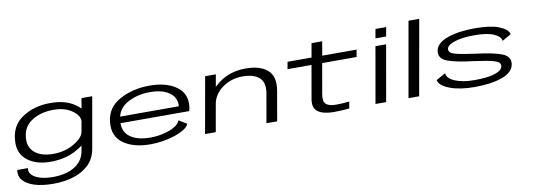

<svg xmlns="http://www.w3.org/2000/svg" viewBox="-71 -1264 5483 1976"><g transform="rotate(-10 2670.5 -276.0)"><path d="M356 233Q240.5 233 159.8 207.5Q79 182 40.8 136.2Q2.5 90.5 13 28.5H124.5Q117 70.5 146.8 100.8Q176.5 131 234 147.5Q291.5 164 368 164Q424.5 164 479.2 152.5Q534 141 579.8 115.8Q625.5 90.5 657 49.8Q688.5 9 698.5 -49.5L708.5 -104.5Q681.5 -84 642.5 -62Q525.5 5 366.5 5Q220.5 5 131.5 -62.2Q42.5 -129.5 42.5 -244Q42.5 -418 167 -504.5Q291.5 -591 466.5 -591Q624.5 -591 720.5 -524Q753.5 -501 774.5 -479.5L793 -585H905L811 -52.5Q793.5 47.5 729.2 110.5Q665 173.5 568 203.2Q471 233 356 233ZM752 -352Q754 -410 685 -460Q608.5 -516.5 487 -516.5Q348 -516.5 253.5 -452.2Q159 -388 157.5 -261Q155.5 -174 222.8 -122Q290 -70 408.5 -70Q530 -70 626.5 -126Q714 -177 731.5 -236.5Z M1410.5 6.5Q1232 6.5 1127.5 -69.8Q1023 -146 1039.5 -293.5Q1055.5 -443 1192.5 -516.5Q1329.5 -590 1505 -590Q1680.5 -590 1784.8 -514.2Q1889 -438.5 1870 -297Q1866 -273.5 1860.5 -261H1143Q1143 -170 1206.5 -120.5Q1281.5 -62 1419.5 -62Q1495.5 -62 1563.5 -78.8Q1631.5 -95.5 1678 -123.8Q1724.5 -152 1735.5 -186.5L1819.5 -135.5Q1807 -106 1767 -80.2Q1727 -54.5 1669.2 -35Q1611.5 -15.5 1544.2 -4.5Q1477 6.5 1410.5 6.5ZM1151 -328.5H1765Q1771.5 -418 1702 -469Q1628 -523.5 1497 -523.5Q1362.5 -523.5 1260 -466.5Q1173.5 -419 1151 -328.5Z M1981 0 2085 -586H2197L2174.5 -459.5Q2198 -482 2228 -504.5Q2345 -592 2509 -592Q2660.5 -592 2737.2 -523.8Q2814 -455.5 2788.5 -309.5L2734.5 0H2622.5L2675.5 -301Q2695 -413.5 2637.8 -465.2Q2580.5 -517 2463 -517Q2344 -517 2252 -451Q2169.5 -392 2146 -300L2093 0Z M3323.5 7Q3221 7 3163.5 -31Q3106 -69 3123 -166.5L3183.5 -510H2933L2946 -585H3197L3222.5 -731H3334L3308.5 -585H3667.5L3654.5 -510H3295L3239.5 -194.5Q3226 -117.5 3259 -90.2Q3292 -63 3366 -63.5Q3425.5 -63.5 3500.5 -71.5L3488 -1Q3396 7 3323.5 7Z M3762 0 3865 -586H3976.5L3873.5 0ZM3896 -760.5H4007.5L3990.5 -665H3879Z M4107 0 4245.5 -785H4357.5L4218.5 0Z M4800 5.5Q4644 5.5 4540.2 -34Q4436.5 -73.5 4424 -132.5L4523 -187.5Q4523.5 -135.5 4603 -100.2Q4682.5 -65 4808.5 -65Q4949 -65 5025 -90.5Q5101 -116 5105.5 -161Q5109.5 -202 5043 -221Q4976.5 -240 4834.5 -259Q4651.5 -280.5 4563.8 -313.5Q4476 -346.5 4486.5 -424.5Q4497.5 -506 4615 -548Q4732.5 -590 4900 -590Q5065 -590 5154 -555Q5243 -520 5257.5 -466.5L5163.5 -412.5Q5158.5 -458.5 5089.2 -489.2Q5020 -520 4886 -520Q4755 -520 4676.8 -493.2Q4598.5 -466.5 4595 -426Q4591 -385 4661 -367Q4731 -349 4866 -331Q5050.5 -308.5 5137.2 -274.8Q5224 -241 5214.5 -164Q5204 -79 5090 -36.8Q4976 5.5 4800 5.5Z"/></g></svg>

Font: Anybody UltraExpanded Regular
Style: Italic
Weight: 400
Width: 9
Italic angle: -10°
Designer: Tyler Finck
Foundry: Etcetera Type Company
Version: Version 1.010; ttfautohint (v1.8.3) -l 8 -r 50 -G 200 -x 14 